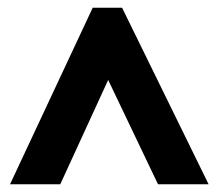

<svg xmlns="http://www.w3.org/2000/svg" viewBox="-20 -735 565 497"><path d="M6 -258H136L260 -528L389 -258H520L296 -715H220Z"/></svg>

Font: Noto Sans Myanmar UI Condensed ExtraBold
Style: Regular
Weight: 800
Width: 3
Designer: Monotype Design Team
Foundry: Monotype Imaging Inc.
Version: Version 2.103